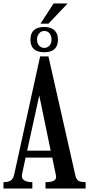

<svg xmlns="http://www.w3.org/2000/svg" viewBox="-20 -1090 518 1110"><path d="M107 -81Q103 -60 118.5 -48.5Q134 -37 167 -37V0H0V-37Q29 -37 43 -47Q57 -57 62 -81L212 -764H260L415 -79Q420 -54 432.5 -45.5Q445 -37 475 -37V0H243V-37Q279 -37 293.5 -46.5Q308 -56 303 -78L282 -179H128ZM137 -219H273L207 -538ZM315 -861Q315 -788 236 -788Q156 -788 156 -861Q156 -934 236 -934Q274 -934 294.5 -915Q315 -896 315 -861ZM194 -861Q194 -840 206 -826.5Q218 -813 236 -813Q254 -813 266 -826.5Q278 -840 278 -861Q278 -883 266.5 -897Q255 -911 236 -911Q218 -911 206 -896.5Q194 -882 194 -861ZM290 -1070H371L260 -953H214Z"/></svg>

Font: Girassol
Style: Regular
Weight: 400
Width: 3
Designer: Liam Spradlin
Version: Version 1.004